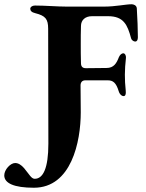

<svg xmlns="http://www.w3.org/2000/svg" viewBox="-102 -681 687 901"><path d="M57 200C233 200 277 -16 277 -154L276 -280C276 -295 284 -304 298 -304C318 -304 338 -304 358 -304H404C428 -304 443 -293 455 -253C458 -241 468 -230 478 -230C486 -230 490 -238 488 -256C485 -285 484 -305 484 -331C484 -356 486 -381 489 -409C490 -423 483 -431 477 -431C469 -431 461 -424 456 -413C445 -384 432 -362 398 -362C368 -362 334 -361 301 -361C286 -361 278 -368 278 -385C277 -414 277 -444 277 -475C277 -500 277 -535 278 -559C278 -587 298 -605 330 -605H405C478 -605 496 -565 513 -502C516 -491 526 -486 533 -486C540 -486 545 -493 545 -506C545 -538 543 -596 540 -642C539 -656 525 -661 516 -661C487 -661 441 -650 386 -650H211C166 -650 111 -655 62 -655C49 -655 40 -648 40 -640C40 -631 46 -623 64 -619C111 -607 124 -592 124 -546L125 -7C125 109 100 158 61 158C45 158 36 138 11 108C-2 93 -16 84 -31 84C-53 84 -82 115 -82 142C-82 179 -36 200 57 200Z"/></svg>

Font: EB Garamond
Style: Bold
Weight: 700
Designer: Georg Duffner and Octavio Pardo
Foundry: Georg Duffner
Version: Version 1.000;PS 001.000;hotconv 1.0.88;makeotf.lib2.5.64775